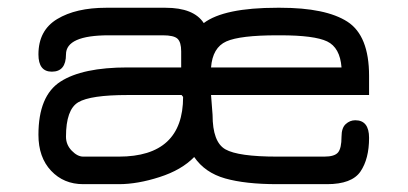

<svg xmlns="http://www.w3.org/2000/svg" viewBox="-20 -470 1040 490"><path d="M305.7 -227.5Q210.9 -227.5 179.7 -209Q148.4 -190.4 148.4 -121.1Q148.4 -100.6 163.1 -85.4Q177.7 -70.3 192.4 -70.3H283.2Q447.3 -70.3 447.3 -222.7L443.4 -227.5ZM695.3 -379.9H687.5Q592.8 -379.9 557.6 -364.3Q522.5 -348.6 518.6 -297.9H851.6Q847.7 -348.6 814.9 -364.3Q782.2 -379.9 695.3 -379.9ZM921.9 -276.4V-227.5H518.6L522.5 -176.8Q522.5 -107.4 555.2 -88.9Q587.9 -70.3 687.5 -70.3H807.6Q834 -70.3 842.8 -81.1Q851.6 -91.8 851.6 -121.1Q851.6 -143.6 862.3 -153.3Q873 -163.1 886.7 -163.1Q921.9 -163.1 921.9 -118.2Q921.9 -64.5 899.9 -32.2Q877.9 0 814.5 0H687.5Q606.4 0 554.7 -14.6Q502.9 -29.3 475.6 -69.3Q443.4 -36.1 387.2 -18.1Q331.1 0 283.2 0H192.4Q142.6 0 110.4 -34.2Q78.1 -68.4 78.1 -126Q78.1 -225.6 134.3 -261.7Q190.4 -297.9 305.7 -297.9H442.4V-338.9Q442.4 -362.3 433.1 -371.1Q423.8 -379.9 395.5 -379.9H257.8Q148.4 -379.9 148.4 -331.1Q148.4 -287.1 112.3 -287.1Q78.1 -287.1 78.1 -331.1Q78.1 -392.6 126 -421.4Q173.8 -450.2 251 -450.2H402.3Q474.6 -450.2 500 -411.1Q551.8 -450.2 687.5 -450.2H695.3Q811.5 -450.2 866.7 -414.6Q921.9 -378.9 921.9 -276.4Z"/></svg>

Font: Jura
Style: DemiBold
Weight: 600
Version: Version 2.4